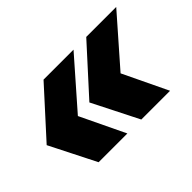

<svg xmlns="http://www.w3.org/2000/svg" viewBox="-76 -661 779 779"><g transform="rotate(-45 313.5 -271.5)"><path d="M204 -266 296 -74H131L31 -272L210 -469H382ZM449 -266 541 -74H376L276 -272L455 -469H627Z"/></g></svg>

Font: Idrija
Style: Italic
Weight: 800
Italic angle: -11.3°
Designer: Julieta Ulanovsky
Foundry: Julieta Ulanovsky
Version: Version 7.200